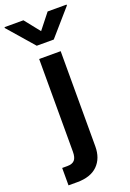

<svg xmlns="http://www.w3.org/2000/svg" viewBox="-244 -809 724 1073"><g transform="rotate(-20 117.5 -272.5)"><path d="M54.2 -515.6H182.1V50.8Q182.1 121.6 140.4 162.8Q98.6 204.1 18.6 204.1H-33.2V100.6H-2Q27.3 100.6 40.8 85.4Q54.2 70.3 54.2 35.6ZM45.4 -749 117.7 -658.2 189.5 -749H302.2V-743.7L168 -589.8H66.9L-66.9 -743.7V-749Z"/></g></svg>

Font: Inter Display Semi Bold
Style: Regular
Weight: 600
Designer: Rasmus Andersson
Foundry: rsms
Version: Version 4.000;git-37864ae